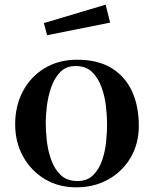

<svg xmlns="http://www.w3.org/2000/svg" viewBox="-20 -797 660 823"><path d="M439 -263Q439 -296 434.5 -338.5Q430 -381 416 -421Q402 -461 375.5 -487.5Q349 -514 304 -514Q263 -514 238 -488Q213 -462 199.5 -423Q186 -384 181 -342.5Q176 -301 176 -271Q176 -238 180.5 -195.5Q185 -153 199 -113Q213 -73 240 -47Q267 -21 312 -21Q354 -21 379.5 -46.5Q405 -72 418 -110.5Q431 -149 435 -190.5Q439 -232 439 -263ZM575 -258Q575 -181 540 -121.5Q505 -62 444.5 -28Q384 6 307 6Q230 6 171 -30Q112 -66 78.5 -127Q45 -188 45 -264Q45 -343 78 -405.5Q111 -468 171 -504.5Q231 -541 311 -541Q399 -541 457.5 -505.5Q516 -470 545.5 -406.5Q575 -343 575 -258ZM452 -700 182 -646 168 -698 433 -777Z"/></svg>

Font: Kaisei Opti
Style: Bold
Weight: 700
Designer: Font-Kai, 金井和夫
Foundry: KAZUO KANAI
Version: Version 5.003